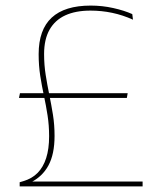

<svg xmlns="http://www.w3.org/2000/svg" viewBox="-20 -668 572 688"><path d="M48 -317 51.5 -334H437.5L434.5 -317ZM84 -17.5H491V0H50.5V-15L64 -19Q94.5 -28 114.8 -48.5Q135 -69 145.5 -101.8Q156 -134.5 156 -180Q156 -218.5 150.5 -254Q145 -289.5 137.5 -324.5Q130 -359.5 124.2 -396.2Q118.5 -433 118.5 -474Q118.5 -561.5 165.2 -604.8Q212 -648 305 -648Q346.5 -648 385.8 -639.2Q425 -630.5 454 -617.5L456.5 -597.5Q420 -614 382 -622Q344 -630 304 -630Q251 -630 214 -613Q177 -596 157.5 -561.5Q138 -527 138 -474.5Q138 -435 143.8 -399Q149.5 -363 156.8 -327.8Q164 -292.5 169.8 -256.5Q175.5 -220.5 175.5 -181Q175.5 -115.5 153.5 -75Q131.5 -34.5 89 -14Z"/></svg>

Font: Anek Gujarati Thin
Style: Regular
Weight: 250
Version: Version 1.003